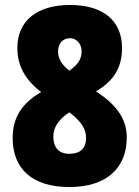

<svg xmlns="http://www.w3.org/2000/svg" viewBox="-20 -744 562 774"><path d="M262 -724C133 -724 50 -663 50 -551C50 -477 83 -421 146 -373C69 -328 31 -271 31 -188C31 -64 109 10 260 10C410 10 491 -67 491 -190C491 -267 447 -323 367 -376C437 -416 472 -471 472 -550C472 -663 393 -724 262 -724ZM262 -590C287 -590 309 -569 309 -537C309 -504 293 -484 260 -459C231 -481 214 -506 214 -537C214 -569 234 -590 262 -590ZM195 -193C195 -231 216 -262 259 -291L270 -283C307 -253 327 -223 327 -189C327 -147 305 -124 259 -124C217 -124 195 -150 195 -193Z"/></svg>

Font: Noto Sans Khmer Condensed Black
Style: Regular
Weight: 900
Width: 3
Designer: Danh Hong and the Monotype Design Team
Foundry: Monotype Imaging Inc.
Version: Version 2.004